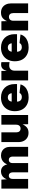

<svg xmlns="http://www.w3.org/2000/svg" viewBox="1617 -2204 597 3871"><g transform="rotate(-90 1915.5 -268.5)"><path d="M47.9 0V-539.1H229L238.8 -396.5H226.6Q239.7 -450.7 264.9 -483.6Q290 -516.6 324 -531.7Q357.9 -546.9 395.5 -546.9Q453.6 -546.9 491.2 -509.8Q528.8 -472.7 548.3 -384.8H528.3Q541 -443.4 569.6 -479.2Q598.1 -515.1 636.2 -531Q674.3 -546.9 714.8 -546.9Q767.1 -546.9 806.6 -524.2Q846.2 -501.5 868.4 -460.2Q890.6 -418.9 890.6 -362.8V0H694.3V-313.5Q694.3 -348.6 676.3 -369.1Q658.2 -389.6 627.9 -389.6Q607.9 -389.6 593.3 -380.4Q578.6 -371.1 570.8 -354.2Q563 -337.4 563 -313.5V0H376V-313.5Q376 -349.1 357.9 -369.4Q339.8 -389.6 309.6 -389.6Q289.1 -389.6 274.4 -380.4Q259.8 -371.1 252 -354.2Q244.1 -337.4 244.1 -313.5V0Z M1173.3 7.8Q1115.7 7.8 1073.7 -18.1Q1031.7 -43.9 1009 -90.1Q986.3 -136.2 986.3 -196.3V-539.1H1182.6V-238.3Q1182.6 -198.2 1202.6 -175.3Q1222.7 -152.3 1259.3 -152.3Q1283.2 -152.3 1300.5 -162.8Q1317.9 -173.3 1327.4 -192.9Q1336.9 -212.4 1336.9 -239.7V-539.1H1532.7V0H1346.7L1343.8 -140.1H1354Q1334.5 -77.1 1291.7 -34.7Q1249 7.8 1173.3 7.8Z M1889.2 10.3Q1803.2 10.3 1740.5 -23.4Q1677.7 -57.1 1643.6 -119.6Q1609.4 -182.1 1609.4 -268.6Q1609.4 -351.6 1643.6 -414.3Q1677.7 -477.1 1739.5 -512Q1801.3 -546.9 1884.8 -546.9Q1945.8 -546.9 1995.8 -527.6Q2045.9 -508.3 2081.5 -472.2Q2117.2 -436 2136.5 -385Q2155.8 -334 2155.8 -270.5V-223.6H1669.4V-331.5H2064.5L1973.1 -310.1Q1973.1 -341.8 1963.4 -363.8Q1953.6 -385.7 1934.6 -397.5Q1915.5 -409.2 1887.2 -409.2Q1859.4 -409.2 1840.3 -397.5Q1821.3 -385.7 1811.3 -363.8Q1801.3 -341.8 1801.3 -310.1V-230Q1801.3 -195.8 1812.7 -172.9Q1824.2 -149.9 1845 -138.4Q1865.7 -127 1894 -127Q1914.1 -127 1930.7 -132.6Q1947.3 -138.2 1959 -148.7Q1970.7 -159.2 1976.6 -173.8L2149.4 -153.8Q2136.7 -104.5 2101.3 -67.4Q2065.9 -30.3 2012.2 -10Q1958.5 10.3 1889.2 10.3Z M2230 0V-539.1H2420.4V-437H2425.3Q2439.9 -493.7 2471.7 -519Q2503.4 -544.4 2549.3 -544.4Q2562 -544.4 2574.5 -543Q2586.9 -541.5 2598.6 -538.6V-374Q2585 -377.9 2563.7 -379.6Q2542.5 -381.3 2526.9 -381.3Q2497.6 -381.3 2474.6 -368.2Q2451.7 -355 2439 -331.5Q2426.3 -308.1 2426.3 -275.9V0Z M2895.5 10.3Q2809.6 10.3 2746.8 -23.4Q2684.1 -57.1 2649.9 -119.6Q2615.7 -182.1 2615.7 -268.6Q2615.7 -351.6 2649.9 -414.3Q2684.1 -477.1 2745.8 -512Q2807.6 -546.9 2891.1 -546.9Q2952.1 -546.9 3002.2 -527.6Q3052.2 -508.3 3087.9 -472.2Q3123.5 -436 3142.8 -385Q3162.1 -334 3162.1 -270.5V-223.6H2675.8V-331.5H3070.8L2979.5 -310.1Q2979.5 -341.8 2969.7 -363.8Q2960 -385.7 2940.9 -397.5Q2921.9 -409.2 2893.6 -409.2Q2865.7 -409.2 2846.7 -397.5Q2827.6 -385.7 2817.6 -363.8Q2807.6 -341.8 2807.6 -310.1V-230Q2807.6 -195.8 2819.1 -172.9Q2830.6 -149.9 2851.3 -138.4Q2872.1 -127 2900.4 -127Q2920.4 -127 2937 -132.6Q2953.6 -138.2 2965.3 -148.7Q2977.1 -159.2 2982.9 -173.8L3155.8 -153.8Q3143.1 -104.5 3107.7 -67.4Q3072.3 -30.3 3018.6 -10Q2964.8 10.3 2895.5 10.3Z M3432.6 -299.3V0H3236.3V-539.1H3422.4L3425.8 -398.9H3415.5Q3435.1 -462.4 3477.8 -504.6Q3520.5 -546.9 3596.2 -546.9Q3654.3 -546.9 3696 -521Q3737.8 -495.1 3760.3 -449Q3782.7 -402.8 3782.7 -342.8V0H3586.9V-300.8Q3586.9 -341.3 3566.9 -364Q3546.9 -386.7 3510.3 -386.7Q3486.3 -386.7 3469 -376.2Q3451.7 -365.7 3442.1 -346.4Q3432.6 -327.1 3432.6 -299.3Z"/></g></svg>

Font: Inter 18pt Black
Style: Regular
Weight: 900
Designer: Rasmus Andersson
Foundry: rsms
Version: Version 4.001;git-66647c0bb